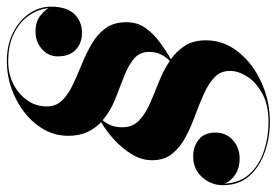

<svg xmlns="http://www.w3.org/2000/svg" viewBox="-148 -656 810 562"><g transform="rotate(-90 257.0 -375.0)"><path d="M420 -177Q420 -125 386 -82.5Q352 -40 297.2 -15Q242.5 10 180 10Q136 10 93.8 -4.5Q51.5 -19 23.8 -49.2Q-4 -79.5 -4 -127.5Q-4 -162 19.2 -188.2Q42.5 -214.5 80 -214.5Q110 -214.5 130 -197.8Q150 -181 150 -150Q150 -118.5 128 -98.5Q106 -78.5 73 -78.5Q47 -78.5 27.2 -91.2Q7.5 -104 0.5 -123.5Q2.5 -77.5 29.2 -49Q56 -20.5 96.5 -7.2Q137 6 180 6Q231.5 6 264.8 -12.5Q298 -31 314.2 -57Q330.5 -83 330.5 -106.5Q330.5 -134 311.8 -152Q293 -170 263.2 -183.2Q233.5 -196.5 200 -208.8Q166.5 -221 136.8 -236.8Q107 -252.5 88 -275.8Q69 -299 69 -335Q69 -366 86.8 -394.8Q104.5 -423.5 130.2 -446.8Q156 -470 180.5 -484Q162.5 -501 151.5 -524.2Q140.5 -547.5 140.5 -580.5Q140.5 -619.5 159.5 -652.2Q178.5 -685 210 -709.2Q241.5 -733.5 280 -746.8Q318.5 -760 358 -760Q407 -760 443 -741.5Q479 -723 498.8 -693.5Q518.5 -664 518.5 -631Q518.5 -585 497 -562.5Q475.5 -540 442 -540Q412 -540 392.5 -558.2Q373 -576.5 373 -611Q373 -638.5 394.2 -657.2Q415.5 -676 445 -676Q474.5 -676 491.8 -662.2Q509 -648.5 514 -637.5Q512 -666 494 -693.2Q476 -720.5 442 -738.2Q408 -756 358 -756Q321.5 -756 291.8 -740.8Q262 -725.5 244.2 -700Q226.5 -674.5 226.5 -643.5Q226.5 -616 244.2 -598Q262 -580 290 -566.8Q318 -553.5 349.5 -540.8Q381 -528 409.2 -511.8Q437.5 -495.5 455.2 -471.2Q473 -447 473 -410Q473 -378.5 456.5 -354.8Q440 -331 415 -312.8Q390 -294.5 365 -279.5Q389 -262.5 404.5 -238Q420 -213.5 420 -177ZM165.5 -422Q165.5 -392 184.8 -373.5Q204 -355 234.2 -341.5Q264.5 -328 298 -315Q331.5 -302 359.5 -283Q372 -295 379 -309.5Q386 -324 386 -343.5Q386 -372 365.2 -388.8Q344.5 -405.5 312.8 -417.5Q281 -429.5 246.8 -443.2Q212.5 -457 186 -479.5Q177.5 -470 171.5 -456.2Q165.5 -442.5 165.5 -422Z"/></g></svg>

Font: Bodoni* 48pt
Style: Bold Italic
Weight: 700
Italic angle: -13°
Version: Version 2.3